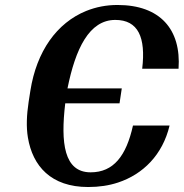

<svg xmlns="http://www.w3.org/2000/svg" viewBox="-20 -741 738 771"><path d="M95 -332C87 -279 85 -231 92 -189C111 -74 185 10 334 10C378 10 418 4 454 -8C554 -41 633 -119 661 -237H514C487 -115 436 -49 344 -49C237 -49 223 -167 242 -326H460L469 -386H251C283 -545 338 -661 443 -661C535 -661 566 -591 551 -465H697C708 -623 623 -721 452 -721C407 -721 366 -713 326 -697C208 -649 127 -535 102 -377Z"/></svg>

Font: Aerodynamic
Style: Obl
Weight: 500
Designer: Google
Version: Version 2.000980; 2014